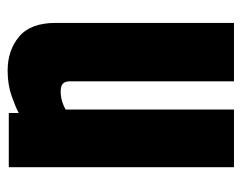

<svg xmlns="http://www.w3.org/2000/svg" viewBox="-85 -548 633 503"><g transform="rotate(-90 231.5 -296.5)"><path d="M187 -564Q202 -572 231.5 -582.5Q261 -593 298 -593Q351 -593 387 -563Q423 -533 423 -467V0H270V-430Q270 -442 264 -448Q258 -454 244 -454Q229 -454 216.5 -450Q204 -446 196 -441V0H45V-590H187Z"/></g></svg>

Font: Khand Variable Light
Style: Regular
Weight: 300
Designer: Satya Rajpurohit
Foundry: Indian Type Foundry
Version: Version 3.000